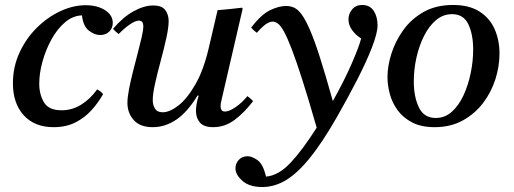

<svg xmlns="http://www.w3.org/2000/svg" viewBox="-20 -500 2071 773"><path d="M196 12Q119 12 75.5 -36Q32 -84 32 -165Q32 -230 58 -287Q84 -344 127 -387Q170 -430 222 -454.5Q274 -479 325 -479Q372 -479 403 -459Q434 -439 434 -408Q434 -387 420 -373Q406 -359 383 -359Q361 -359 338 -376.5Q315 -394 310 -438Q273 -437 241.5 -410Q210 -383 187 -341Q164 -299 151 -252Q138 -205 138 -163Q138 -120 157 -88Q176 -56 228 -56Q271 -56 307.5 -79Q344 -102 371 -140Q387 -132 395 -121Q376 -87 348.5 -56.5Q321 -26 283.5 -7Q246 12 196 12Z M821 -309 856 -459Q880 -461 905 -463.5Q930 -466 954 -469L957 -465L875 -111Q874 -104 871 -93Q868 -82 868 -72Q868 -63 872 -57Q876 -51 886 -51Q903 -51 929 -69Q955 -87 976 -113Q989 -104 999 -93Q965 -48 925.5 -18Q886 12 838 12Q801 12 785 -6.5Q769 -25 769 -53Q769 -81 780 -115H775Q735 -49 690 -18.5Q645 12 595 12Q544 12 518.5 -16.5Q493 -45 493 -86Q493 -108 499.5 -141.5Q506 -175 515.5 -212.5Q525 -250 534.5 -286Q544 -322 550.5 -350.5Q557 -379 557 -394Q557 -417 539 -417Q525 -417 502.5 -401.5Q480 -386 458 -363Q451 -368 445.5 -373Q440 -378 435 -384Q475 -431 517.5 -454.5Q560 -478 597 -478Q631 -478 645 -460Q659 -442 659 -415Q659 -389 649.5 -346Q640 -303 627 -255Q614 -207 604.5 -164.5Q595 -122 595 -97Q595 -77 604 -62.5Q613 -48 635 -48Q663 -48 698 -75Q733 -102 766.5 -160Q800 -218 821 -309Z M1051 211Q1101 207 1149.5 155.5Q1198 104 1255 14Q1222 -101 1197.5 -177.5Q1173 -254 1155 -301Q1137 -348 1123.5 -372.5Q1110 -397 1099 -405Q1088 -413 1078 -413Q1066 -413 1051.5 -403.5Q1037 -394 1014 -368Q1007 -373 1001.5 -378Q996 -383 991 -389Q1032 -442 1067.5 -459Q1103 -476 1132 -476Q1149 -476 1164.5 -469Q1180 -462 1195.5 -440.5Q1211 -419 1229 -377Q1247 -335 1269 -266Q1291 -197 1320 -93Q1366 -175 1396 -244Q1426 -313 1434 -345Q1412 -359 1397.5 -379Q1383 -399 1383 -422Q1383 -445 1398 -462.5Q1413 -480 1438 -480Q1469 -480 1484.5 -456.5Q1500 -433 1500 -398Q1500 -367 1477.5 -309Q1455 -251 1417.5 -178Q1380 -105 1336 -28Q1277 75 1227 136.5Q1177 198 1131 225.5Q1085 253 1036 253Q984 253 956 228Q928 203 928 178Q928 158 941.5 143.5Q955 129 977 129Q994 129 1016.5 144.5Q1039 160 1051 211Z M1991 -284Q1991 -233 1974.5 -181Q1958 -129 1925 -85.5Q1892 -42 1843 -15Q1794 12 1730 12Q1676 12 1639.5 -7Q1603 -26 1581 -56Q1559 -86 1549.5 -121.5Q1540 -157 1540 -190Q1540 -233 1555.5 -283Q1571 -333 1603 -378Q1635 -423 1685 -451.5Q1735 -480 1804 -480Q1869 -480 1910.5 -453.5Q1952 -427 1971.5 -382.5Q1991 -338 1991 -284ZM1885 -300Q1885 -362 1865.5 -402.5Q1846 -443 1800 -443Q1764 -443 1735.5 -419Q1707 -395 1687 -355Q1667 -315 1656.5 -267.5Q1646 -220 1646 -172Q1646 -110 1666.5 -67.5Q1687 -25 1734 -25Q1771 -25 1799 -50Q1827 -75 1846 -116Q1865 -157 1875 -205.5Q1885 -254 1885 -300Z"/></svg>

Font: Tiro Bangla
Style: Italic
Weight: 400
Italic angle: -11°
Designer: Bangla: John Hudson & Fiona Ross, assisted by Neelakash Kshetrimayum. Latin: John Hudson with Paul Hanslow, assisted by 
Foundry: Tiro Typeworks Ltd.
Version: Version 1.60